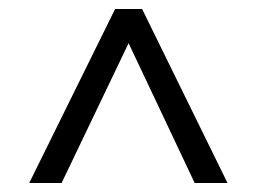

<svg xmlns="http://www.w3.org/2000/svg" viewBox="-20 -669 570 427"><path d="M45 -262 236 -649H296L486 -262H413L266 -573L117 -262Z"/></svg>

Font: Faustina Light
Style: Regular
Weight: 400
Version: Version 1.200